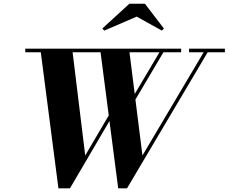

<svg xmlns="http://www.w3.org/2000/svg" viewBox="-20 -1015 1244 1045"><path d="M623.3 10 524.8 -750H682.3L755.3 -168.8L1100 -750H1121.8L671.3 10ZM298 10 199.5 -750H372.8L443.8 -168.8L607.3 -447H628.8L360.8 10ZM117.5 -730.5V-750H966V-730.5ZM662 -417 859.5 -750H881L683.8 -417ZM1009 -730.5V-750H1204V-730.5ZM547.5 -848.5 536.8 -859.8 684 -994.5H768.8L872 -859.8L861 -848.5L724 -924.5Z"/></svg>

Font: Bodoni Moda
Style: Italic
Weight: 400
Italic angle: -13°
Designer: Owen Earl
Foundry: indestructible type
Version: Version 2.005